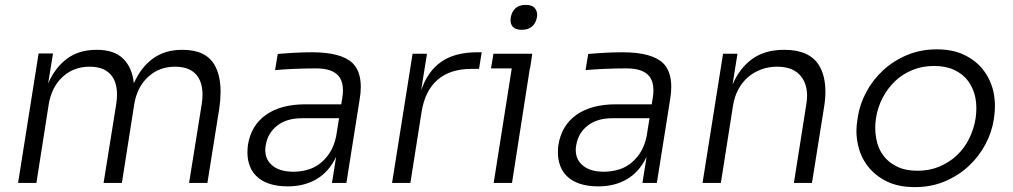

<svg xmlns="http://www.w3.org/2000/svg" viewBox="-20 -749 4146 786"><path d="M54 0 138 -530H197L177 -407Q205 -472 254 -508.5Q303 -545 374 -545H377Q447 -545 484 -509Q521 -473 528 -408Q556 -472 605 -508.5Q654 -545 725 -545H728Q823 -545 859 -482Q883 -439 883 -373Q883 -343 878 -307L829 0H754L806 -324Q809 -344 809 -362Q809 -406 790 -435Q762 -476 697 -476Q631 -476 585.5 -433.5Q540 -391 529 -319L479 0H404L456 -324Q459 -344 459 -362Q459 -406 440 -435Q412 -476 347 -476Q281 -476 235.5 -433.5Q190 -391 179 -319L129 0Z M1158 14Q1115 14 1082 3Q1049 -8 1027.5 -30Q1006 -52 998 -84Q993 -103 993 -125Q993 -140 995 -156Q1008 -236 1069 -279Q1130 -322 1230 -322H1377L1381 -347Q1384 -364 1384 -379Q1384 -416 1366 -438Q1340 -469 1274 -469Q1229 -469 1183.5 -467Q1138 -465 1106 -462L1117 -528Q1149 -531 1186 -533Q1223 -535 1257 -535Q1378 -535 1424 -490Q1457 -457 1457 -393Q1457 -369 1452 -340L1398 0H1339L1356 -107Q1327 -46 1276.5 -16Q1226 14 1158 14ZM1181 -46Q1208 -46 1235.5 -53Q1263 -60 1286.5 -77Q1310 -94 1328.5 -121.5Q1347 -149 1356 -190L1368 -265H1216Q1153 -265 1114.5 -234.5Q1076 -204 1068 -155Q1066 -145 1066 -135Q1066 -98 1091 -75Q1121 -46 1181 -46Z M1585 0 1669 -529H1728L1704 -379Q1731 -458 1787 -496.5Q1843 -535 1934 -535H1952L1941 -467H1910Q1823 -467 1771.5 -422.5Q1720 -378 1706 -292L1660 0Z M2001 0 2075 -469H1990L2000 -529H2159L2150 -469H2149L2076 0ZM2116 -627Q2089 -627 2078 -641Q2070 -651 2070 -666Q2070 -672 2071 -678Q2075 -701 2090 -715Q2105 -729 2132 -729Q2159 -729 2170 -715Q2179 -704 2179 -687Q2179 -683 2178 -678Q2174 -655 2158.5 -641Q2143 -627 2116 -627Z M2429 14Q2386 14 2353 3Q2320 -8 2298.5 -30Q2277 -52 2269 -84Q2264 -103 2264 -125Q2264 -140 2266 -156Q2279 -236 2340 -279Q2401 -322 2501 -322H2648L2652 -347Q2655 -364 2655 -379Q2655 -416 2637 -438Q2611 -469 2545 -469Q2500 -469 2454.5 -467Q2409 -465 2377 -462L2388 -528Q2420 -531 2457 -533Q2494 -535 2528 -535Q2649 -535 2695 -490Q2728 -457 2728 -393Q2728 -369 2723 -340L2669 0H2610L2627 -107Q2598 -46 2547.5 -16Q2497 14 2429 14ZM2452 -46Q2479 -46 2506.5 -53Q2534 -60 2557.5 -77Q2581 -94 2599.5 -121.5Q2618 -149 2627 -190L2639 -265H2487Q2424 -265 2385.5 -234.5Q2347 -204 2339 -155Q2337 -145 2337 -135Q2337 -98 2362 -75Q2392 -46 2452 -46Z M2856 0 2940 -529H2999L2979 -403Q3008 -471 3060 -508Q3112 -545 3189 -545H3192Q3292 -545 3332 -483Q3359 -440 3359 -373Q3359 -343 3353 -307L3304 0H3230L3281 -323Q3284 -341 3284 -357Q3284 -403 3261 -434Q3230 -476 3161 -476Q3126 -476 3095.5 -464.5Q3065 -453 3041.5 -432.5Q3018 -412 3002.5 -383Q2987 -354 2981 -318L2931 0Z M3725 17Q3657 17 3609 -7Q3561 -31 3531.5 -70Q3502 -109 3492 -158Q3486 -185 3486 -213Q3486 -235 3490 -258L3492 -272Q3500 -323 3526.5 -372.5Q3553 -422 3595 -461Q3637 -500 3693 -523.5Q3749 -547 3815 -547Q3881 -547 3929 -523.5Q3977 -500 4006.5 -461Q4036 -422 4047 -373Q4053 -344 4053 -315Q4053 -293 4050 -272L4048 -258Q4040 -207 4014 -158Q3988 -109 3946.5 -70Q3905 -31 3849 -7Q3793 17 3725 17ZM3736 -50Q3785 -50 3825.5 -67Q3866 -84 3897 -113Q3928 -142 3947.5 -181.5Q3967 -221 3974 -265Q3977 -286 3977 -306Q3977 -328 3973 -349Q3965 -388 3943.5 -417Q3922 -446 3887 -462.5Q3852 -479 3804 -479Q3756 -479 3715.5 -462.5Q3675 -446 3644.5 -417Q3614 -388 3593.5 -349Q3573 -310 3566 -265Q3563 -244 3563 -225Q3563 -203 3567 -182Q3574 -142 3595.5 -113Q3617 -84 3652 -67Q3687 -50 3736 -50Z"/></svg>

Font: Sora Light
Style: Italic
Weight: 300
Designer: Jonathan Barnbrook, Juli√°n Moncada
Version: Version 1.000